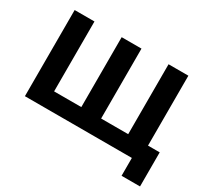

<svg xmlns="http://www.w3.org/2000/svg" viewBox="-163 -953 1456 1351"><g transform="rotate(30 565.0 -277.5)"><path d="M505 -132 469 -95V-700H630V-95L592 -132H888L850 -95V-700H1011V0H87V-700H248V-95L211 -132ZM956 145V-38L994 0H847V-132H1106V145Z"/></g></svg>

Font: MOST Montserrat
Style: Bold
Weight: 700
Designer: Julieta Ulanovsky
Foundry: Julieta Ulanovsky
Version: Version 8.000;March 11, 2024;FontCreator 15.0.0.2926 64-bit